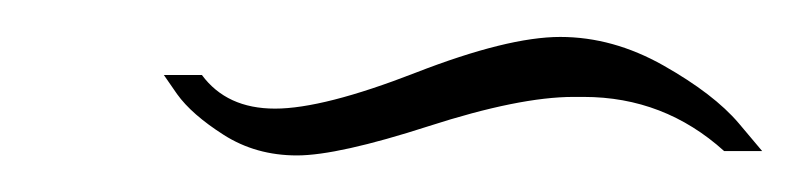

<svg xmlns="http://www.w3.org/2000/svg" viewBox="-20 -381 437 105"><path d="M293.6 -328Q264 -328 214.4 -312Q164.8 -296 142.4 -296Q120 -296 102.4 -307.2Q84.8 -318.4 76.8 -329.6L69.6 -340H90.4Q104 -321.6 130.4 -321.6Q156.8 -321.6 207.2 -341.2Q257.6 -360.8 286.4 -360.8Q315.2 -360.8 342.8 -345.2Q370.4 -329.6 384 -313.6L396.8 -298.4H376Q343.2 -328 299.2 -328Q296.8 -328 293.6 -328Z"/></svg>

Font: Rouge Script
Style: Regular
Weight: 400
Designer: Sabrina Mariela Lopez
Foundry: Typesenses
Version: Version 1.003